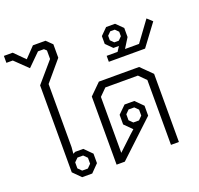

<svg xmlns="http://www.w3.org/2000/svg" viewBox="-194 -1104 1320 1274"><g transform="rotate(-20 466.0 -467.0)"><path d="M120 -54V-668L242 -810V-870L226 -885H184L96 -798L6 -885H-39V-934H23L96 -861L166 -934H255L296 -894V-799L176 -657V-211L172 -166L188 -174H245L298 -121V-54L245 0H174ZM229 -41 254 -66V-108L229 -133H189L164 -108V-66L189 -41Z M857 -481V0H801V-458L752 -507H522L473 -458V-63L574 -158L602 -183L549 -236V-304L603 -357H672L725 -304V-234L475 0H417V-481L495 -558H779ZM592 -250 617 -225H657L682 -250V-292L657 -317H617L592 -292Z M602 -701H679L701 -735H662L617 -780V-835L664 -882H727L775 -835V-771L732 -702H831L935 -844L971 -811L858 -659H602ZM712 -768 735 -791V-823L712 -846H680L657 -823V-791L680 -768Z"/></g></svg>

Font: Chakra Petch Light
Style: Regular
Weight: 300
Designer: Katatrad Aksorn Co.,Ltd.
Foundry: Cadson Demak Co.,Ltd.
Version: Version 1.000; ttfautohint (v1.6)